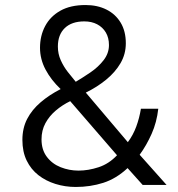

<svg xmlns="http://www.w3.org/2000/svg" viewBox="-20 -735 708 763"><path d="M281 8Q239 8 200.5 -4Q162 -16 132.5 -39Q103 -62 86 -97Q69 -132 69 -179Q69 -226 88 -262.5Q107 -299 141.5 -328.5Q176 -358 221 -381Q183 -417 161 -458.5Q139 -500 139 -545Q139 -593 159.5 -631.5Q180 -670 220 -692.5Q260 -715 320 -715Q367 -715 403 -697Q439 -679 459.5 -645Q480 -611 480 -563Q480 -520 459 -484Q438 -448 402 -418.5Q366 -389 321 -367L488 -170Q509 -198 521.5 -232Q534 -266 540 -303H609Q603 -249 582.5 -203Q562 -157 535 -120L642 0H547L487 -67Q442 -25 390.5 -8.5Q339 8 281 8ZM292 -57Q331 -57 372 -70.5Q413 -84 445 -118L259 -333Q228 -318 202 -296Q176 -274 160.5 -245.5Q145 -217 145 -181Q145 -140 166 -112Q187 -84 221 -70.5Q255 -57 292 -57ZM281 -410Q308 -426 339 -447Q370 -468 391.5 -495.5Q413 -523 413 -556Q413 -585 400.5 -606Q388 -627 366 -638.5Q344 -650 315 -650Q265 -650 237.5 -623.5Q210 -597 210 -550Q210 -521 221.5 -495.5Q233 -470 249.5 -449Q266 -428 281 -410Z"/></svg>

Font: Onest Light
Style: Regular
Weight: 300
Designer: Dmitri Voloshin, Andrey Kudryavtsev
Foundry: Dmitri Voloshin, Andrey Kudryavtsev
Version: Version 1.000;gftools[0.9.33]